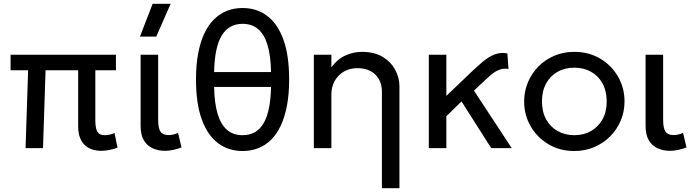

<svg xmlns="http://www.w3.org/2000/svg" viewBox="-20 -777 3646 1007"><path d="M511.5 14Q484.5 14 462.5 6.5Q440.5 -1 424.2 -16.5Q408 -32 399 -56.5Q390 -81 390 -115V-408.5H219L205.5 0H114L127.5 -408.5H35.5V-490H588V-408.5H480V-147Q480 -103 491 -85.5Q502 -68 529.5 -68Q542.5 -68 555.5 -71Q568.5 -74 580.5 -79.5L596.5 -2.5Q576.5 5 554.5 9.5Q532.5 14 511.5 14Z M845.5 14Q808.5 14 779.5 0.2Q750.5 -13.5 734 -42Q717.5 -70.5 717.5 -115.5V-490H809.5V-149.5Q809.5 -104 822 -86.2Q834.5 -68.5 865 -68.5Q876 -68.5 888.5 -71.5Q901 -74.5 914 -80L932 -3.5Q910.5 4.5 888.2 9.2Q866 14 845.5 14ZM714 -585 780.5 -757H875L799.5 -585Z M1252.5 15Q1178.5 15 1123.5 -26.2Q1068.5 -67.5 1038.2 -150.8Q1008 -234 1008 -360Q1008 -436 1019.2 -496.2Q1030.5 -556.5 1051.5 -601.2Q1072.5 -646 1102.8 -675.8Q1133 -705.5 1170.5 -720.2Q1208 -735 1252.5 -735Q1326 -735 1381 -694Q1436 -653 1466.2 -569.8Q1496.5 -486.5 1496.5 -360Q1496.5 -284.5 1485.2 -224.2Q1474 -164 1453 -119Q1432 -74 1402 -44.2Q1372 -14.5 1334.2 0.2Q1296.5 15 1252.5 15ZM1252.5 -68Q1325 -68 1362 -129.8Q1399 -191.5 1401.5 -321H1103Q1104.5 -234.5 1121.8 -178.5Q1139 -122.5 1171.5 -95.2Q1204 -68 1252.5 -68ZM1103 -399H1401.5Q1400 -485.5 1383 -541.5Q1366 -597.5 1333.2 -624.8Q1300.5 -652 1252.5 -652Q1180 -652 1142.8 -590.5Q1105.5 -529 1103 -399Z M1983 210V-296.5Q1983 -352 1948.5 -385.8Q1914 -419.5 1854.5 -419.5Q1815.5 -419.5 1784.8 -402.2Q1754 -385 1736 -353.5Q1718 -322 1718 -281V0H1626V-490H1718V-424Q1749.5 -467 1791.5 -486Q1833.5 -505 1877.5 -505Q1944 -505 1987.8 -478.2Q2031.5 -451.5 2053.2 -410Q2075 -368.5 2075 -325V210Z M2229 0V-490H2321V-274L2438.5 -386.5Q2478 -424.5 2510.2 -451.8Q2542.5 -479 2573.5 -491.2Q2604.5 -503.5 2641 -497L2647 -415.5Q2620 -420 2597 -410.5Q2574 -401 2550.2 -380.2Q2526.5 -359.5 2496 -330.5L2466 -301.5L2664 0H2556.5L2400.5 -245L2321 -167.5V0Z M2992 15Q2916 15 2856.5 -20.5Q2797 -56 2763 -115Q2729 -174 2729 -245Q2729 -297.5 2748.5 -344.5Q2768 -391.5 2803.5 -427.8Q2839 -464 2887 -484.5Q2935 -505 2992 -505Q3068.5 -505 3128 -469.5Q3187.5 -434 3221.5 -375Q3255.5 -316 3255.5 -245Q3255.5 -192.5 3236 -145.5Q3216.5 -98.5 3181 -62.5Q3145.5 -26.5 3097.5 -5.8Q3049.5 15 2992 15ZM2992 -68Q3041.5 -68 3079.8 -89.8Q3118 -111.5 3140 -151.2Q3162 -191 3162 -245Q3162 -299.5 3140.2 -339.2Q3118.5 -379 3080 -400.5Q3041.5 -422 2992 -422Q2942.5 -422 2904.2 -400.5Q2866 -379 2844.2 -339.2Q2822.5 -299.5 2822.5 -245Q2822.5 -191 2844.2 -151.2Q2866 -111.5 2904.5 -89.8Q2943 -68 2992 -68Z M3494 14Q3457 14 3428 0.2Q3399 -13.5 3382.5 -42Q3366 -70.5 3366 -115.5V-490H3458V-149.5Q3458 -104 3470.5 -86.2Q3483 -68.5 3513.5 -68.5Q3524.5 -68.5 3537 -71.5Q3549.5 -74.5 3562.5 -80L3580.5 -3.5Q3559 4.5 3536.8 9.2Q3514.5 14 3494 14Z"/></svg>

Font: Geologica Roman Light
Style: Regular
Weight: 300
Designer: Sindre Bremnes, Frode Helland
Foundry: Monokrom Skriftforlag AS
Version: Version 1.010;gftools[0.9.28]